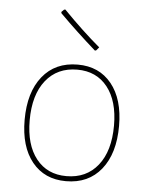

<svg xmlns="http://www.w3.org/2000/svg" viewBox="-50 -711 587 757"><g transform="rotate(5 243.5 -332.0)"><path d="M178 -669Q255 -590 324 -532L313 -519L308 -518Q233 -584 164 -653L163 -658L173 -668ZM246 -457Q331 -457 380 -396.5Q429 -336 429 -230Q429 -121 378.5 -58Q328 5 239 5Q154 5 105 -55.5Q56 -116 56 -222Q56 -331 106.5 -394Q157 -457 246 -457ZM246 -437Q167 -437 121.5 -380Q76 -323 76 -222Q76 -125 119.5 -70Q163 -15 239 -15Q318 -15 363.5 -72Q409 -129 409 -230Q409 -327 365.5 -382Q322 -437 246 -437Z"/></g></svg>

Font: Alegreya Sans SC Thin
Style: Regular
Weight: 100
Designer: Juan Pablo del Peral
Foundry: Huerta Tipografica
Version: Version 2.007